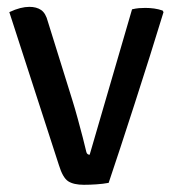

<svg xmlns="http://www.w3.org/2000/svg" viewBox="-20 -520 493 546"><path d="M355.5 -493.5Q366 -496 375.2 -496.8Q384.5 -497.5 393 -497.5Q406 -497.5 418.5 -495.8Q431 -494 442.5 -490L445 -485.5Q427.5 -428 406.2 -360.5Q385 -293 363.2 -225.8Q341.5 -158.5 322.2 -99.8Q303 -41 289 0Q273 3 254.5 4.2Q236 5.5 218.5 5.5Q189.5 5.5 174 -4.5Q158.5 -14.5 147.5 -50.5L6.5 -485.5Q23.5 -493.5 37.5 -497Q51.5 -500.5 63.5 -500.5Q84 -500.5 97 -491.5Q110 -482.5 116 -459L185.5 -236Q193.5 -210.5 201.2 -182Q209 -153.5 215.5 -128.5Q222 -103.5 225.5 -88Q227.5 -80 235 -80Z"/></svg>

Font: Signika Negative Light
Style: Regular
Weight: 400
Version: Version 2.001